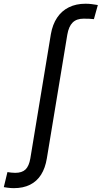

<svg xmlns="http://www.w3.org/2000/svg" viewBox="-141 -770 532 1004"><path d="M-69.3 213.9Q-79.1 213.9 -86.9 213.1Q-94.7 212.4 -102.5 211.4Q-110.4 210.4 -121.1 208.5L-102.1 129.9Q-93.3 131.3 -81.8 132.6Q-70.3 133.8 -61.5 133.8Q-25.9 133.8 -7.6 116.2Q10.7 98.6 17.6 58.6L125 -591.3Q133.8 -642.1 157.7 -677.7Q181.6 -713.4 219.2 -731.9Q256.8 -750.5 306.2 -750.5Q322.8 -750.5 338.6 -748.5Q354.5 -746.6 370.6 -743.7L350.1 -669.9Q340.8 -671.4 325.2 -671.9Q309.6 -672.4 295.9 -672.4Q259.3 -672.4 238.8 -652.1Q218.3 -631.8 210.9 -588.4L104 58.1Q95.7 108.9 73.7 143.6Q51.8 178.2 16.1 196Q-19.5 213.9 -69.3 213.9Z"/></svg>

Font: Inter 20pt
Style: Italic
Weight: 400
Italic angle: -9.3988°
Version: Version 4.001;git-66647c0bb